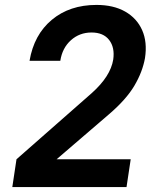

<svg xmlns="http://www.w3.org/2000/svg" viewBox="-20 -760 640 780"><path d="M30 0 47 -113 353 -382Q429 -450 440 -518Q447 -567 423.5 -597.5Q400 -628 352 -628Q303 -628 268 -596.5Q233 -565 225 -513H100Q118 -619 190.5 -679.5Q263 -740 372 -740Q441 -740 488.5 -713Q536 -686 557.5 -637.5Q579 -589 569 -524Q559 -468 526 -412Q493 -356 423 -296L210 -113H511L494 0Z"/></svg>

Font: JetBrains Mono NL
Style: Bold Italic
Weight: 700
Italic angle: -9°
Designer: Philipp Nurullin, Konstantin Bulenkov
Foundry: JetBrains
Version: Version 2.304; ttfautohint (v1.8.4.7-5d5b)